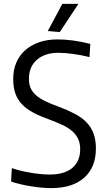

<svg xmlns="http://www.w3.org/2000/svg" viewBox="-20 -956 547 989"><path d="M244 13Q221 13 194 10.5Q167 8 139.5 3.5Q112 -1 85.5 -7Q59 -13 37 -21L41 -90Q60 -83 85 -77Q110 -71 136 -66.5Q162 -62 188 -59.5Q214 -57 236 -57Q312 -57 352.5 -91Q393 -125 393 -188Q393 -218 382.5 -240.5Q372 -263 352 -280.5Q332 -298 302.5 -312Q273 -326 235 -340Q187 -357 152 -375.5Q117 -394 93.5 -418.5Q70 -443 59 -475Q48 -507 48 -550Q48 -596 64 -633.5Q80 -671 110 -697.5Q140 -724 182 -738.5Q224 -753 276 -753Q314 -753 355.5 -747.5Q397 -742 445 -730L441 -662Q396 -673 354.5 -678.5Q313 -684 281 -684Q211 -684 170 -648Q129 -612 129 -550Q129 -523 137.5 -503Q146 -483 165 -466Q184 -449 213 -435Q242 -421 283 -406Q329 -389 365 -370Q401 -351 425 -326.5Q449 -302 461.5 -269Q474 -236 474 -191Q474 -94 413.5 -40.5Q353 13 244 13ZM226 -796 301 -936H384L288 -791Z"/></svg>

Font: Encode Sans Condensed
Style: Regular
Weight: 400
Designer: Pablo Impallari, Andres Torresi
Foundry: Pablo Impallari, Andres Torresi
Version: Version 1.000; ttfautohint (v1.00) -l 8 -r 50 -G 200 -x 14 -